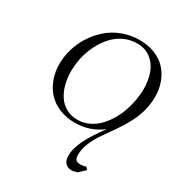

<svg xmlns="http://www.w3.org/2000/svg" viewBox="-228 -867 1241 1325"><g transform="rotate(30 392.5 -204.0)"><path d="M99.1 -291Q99.1 -351.1 116.7 -411.1Q134.3 -471.2 168.9 -524.9Q203.6 -578.6 251 -620.4Q298.3 -662.1 362.5 -686.5Q426.8 -710.9 498 -710.9Q565.4 -710.9 620.4 -689Q675.3 -667 710.9 -628.2Q746.6 -589.4 765.9 -536.9Q785.2 -484.4 785.2 -422.9Q785.2 -313 728 -204.1Q704.6 -158.7 664.8 -100.6Q625 -42.5 596.4 -2.7Q567.9 37.1 545.9 88.1Q523.9 139.2 523.9 185.1Q523.9 214.4 534.4 226.1Q544.9 237.8 570.8 237.8Q592.8 237.8 615.2 230L630.9 248L583 293.9Q556.2 303.2 534.2 303.2Q506.3 303.2 487.8 283Q469.2 262.7 469.2 228Q469.2 166 504.9 95.7Q540.5 25.4 606.9 -64.9Q514.2 7.8 393.1 7.8Q324.7 7.8 268.6 -15.4Q212.4 -38.6 175.8 -79.1Q139.2 -119.6 119.1 -173.8Q99.1 -228 99.1 -291ZM193.8 -289.1Q193.8 -233.9 206.5 -185.8Q219.2 -137.7 243.9 -100.1Q268.6 -62.5 308.1 -40.8Q347.7 -19 397.9 -19Q443.8 -19 485.1 -37.6Q526.4 -56.2 557.9 -87.4Q589.4 -118.7 614.7 -159.7Q640.1 -200.7 656.5 -246.6Q672.9 -292.5 681.4 -338.9Q689.9 -385.3 689.9 -428.2Q689.9 -499.5 669.7 -555.7Q649.4 -611.8 604.5 -647Q559.6 -682.1 495.1 -682.1Q439.5 -682.1 390.4 -658.7Q341.3 -635.3 305.9 -595.7Q270.5 -556.2 244.9 -505.4Q219.2 -454.6 206.5 -399.2Q193.8 -343.8 193.8 -289.1Z"/></g></svg>

Font: Dehuti
Style: Bold-Italic
Weight: 700
Version: Version 1.2